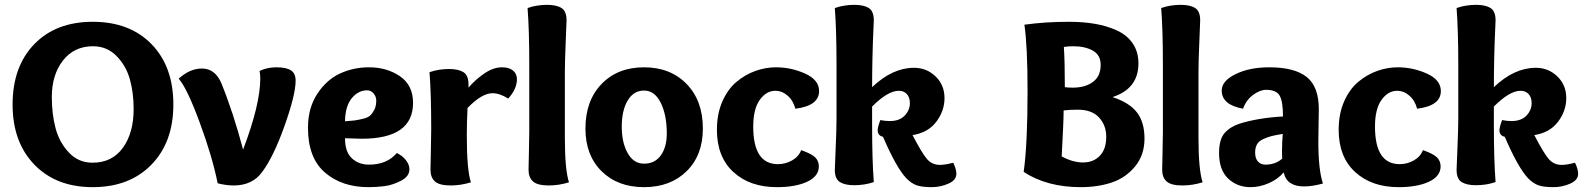

<svg xmlns="http://www.w3.org/2000/svg" viewBox="-20 -763 6556 793"><path d="M363 10Q212 10 122 -83Q32 -176 32 -331Q32 -488 121.5 -580.5Q211 -673 363 -673Q516 -673 606 -580.5Q696 -488 696 -331Q696 -176 605.5 -83Q515 10 363 10ZM532 -313Q532 -379 516.5 -435Q501 -491 461.5 -531.5Q422 -572 364 -572Q286 -572 240 -513Q194 -454 194 -362Q194 -292 209.5 -233.5Q225 -175 264.5 -133Q304 -91 362 -91Q443 -91 487.5 -152.5Q532 -214 532 -313Z M1121 -485Q1162 -485 1181.5 -472.5Q1201 -460 1201 -430Q1201 -372 1155.5 -244Q1110 -116 1063 -53Q1023 3 945 3Q914 3 879 -6Q857 -116 804.5 -258Q752 -400 718 -438Q764 -480 814 -480Q868 -480 894 -420Q944 -297 984 -145Q1055 -332 1055 -439Q1055 -455 1052 -470Q1084 -485 1121 -485Z M1504 -485Q1578 -485 1632 -448Q1686 -411 1686 -338Q1686 -190 1474 -190Q1455 -190 1405 -192Q1405 -135 1433.5 -109Q1462 -83 1504 -83Q1578 -83 1619 -131Q1642 -120 1656.5 -101.5Q1671 -83 1671 -64Q1671 -34 1635.5 -16Q1600 2 1566.5 6Q1533 10 1502 10Q1392 10 1322 -50.5Q1252 -111 1252 -235Q1252 -317 1290.5 -375.5Q1329 -434 1384.5 -459.5Q1440 -485 1504 -485ZM1496 -390Q1460 -390 1433 -357.5Q1406 -325 1405 -262Q1433 -264 1444.5 -265.5Q1456 -267 1477.5 -272Q1499 -277 1508.5 -285.5Q1518 -294 1526 -309.5Q1534 -325 1534 -348Q1534 -364 1523 -377Q1512 -390 1496 -390Z M1835 -478Q1873 -478 1894 -465Q1915 -452 1915 -414V-401Q1942 -433 1979.5 -459Q2017 -485 2054 -485Q2083 -485 2099 -471.5Q2115 -458 2115 -436Q2115 -395 2079 -356Q2044 -378 2014 -378Q1970 -378 1911 -317Q1908 -258 1908 -203Q1908 -61 1925 -10Q1883 3 1842 3Q1795 3 1776.5 -13.5Q1758 -30 1758 -62Q1758 -78 1759.5 -137Q1761 -196 1761 -231Q1761 -374 1754 -465Q1792 -478 1835 -478Z M2240 -743Q2278 -743 2299 -730Q2320 -717 2320 -679Q2320 -673 2316.5 -591Q2313 -509 2313 -468V-194Q2313 -62 2330 -10Q2288 3 2247 3Q2200 3 2181.5 -13.5Q2163 -30 2163 -62Q2163 -78 2164.5 -132Q2166 -186 2166 -220V-496Q2166 -639 2159 -730Q2197 -743 2240 -743Z M2398 -232Q2398 -347 2464.5 -416Q2531 -485 2640 -485Q2749 -485 2816 -416Q2883 -347 2883 -232Q2883 -122 2816 -56Q2749 10 2640 10Q2531 10 2464.5 -56Q2398 -122 2398 -232ZM2734 -212Q2734 -288 2709 -338.5Q2684 -389 2640 -389Q2597 -389 2572.5 -348Q2548 -307 2548 -240Q2548 -174 2572.5 -130.5Q2597 -87 2640 -87Q2685 -87 2709.5 -121.5Q2734 -156 2734 -212Z M3193 -85Q3224 -85 3251.5 -100.5Q3279 -116 3289 -143Q3334 -127 3348 -112Q3362 -97 3362 -76Q3362 -35 3314 -12.5Q3266 10 3189 10Q3077 10 3009 -52.5Q2941 -115 2941 -227Q2941 -293 2963.5 -344Q2986 -395 3022 -425Q3058 -455 3100 -470Q3142 -485 3185 -485Q3248 -485 3305.5 -459Q3363 -433 3363 -387Q3363 -326 3265 -314Q3256 -348 3233 -368Q3210 -388 3182 -388Q3145 -388 3118 -350.5Q3091 -313 3091 -240Q3091 -85 3193 -85Z M3582 -403Q3666 -483 3755 -483Q3807 -483 3844 -447.5Q3881 -412 3881 -358Q3881 -305 3847 -260Q3813 -215 3749 -205Q3788 -130 3808 -107Q3829 -82 3862 -82Q3885 -82 3917 -91Q3930 -65 3930 -45Q3930 -19 3897 -4.5Q3864 10 3829 10Q3790 10 3768 3Q3746 -4 3724 -26Q3682 -70 3627 -198Q3605 -203 3605 -225Q3605 -238 3616 -267Q3636 -263 3655 -263Q3695 -263 3716.5 -285.5Q3738 -308 3738 -337Q3738 -361 3725.5 -374.5Q3713 -388 3692 -388Q3647 -388 3582 -323V-245Q3582 -102 3589 -11Q3551 2 3508 2Q3470 2 3449 -11Q3428 -24 3428 -62Q3428 -68 3431.5 -150Q3435 -232 3435 -273V-496Q3435 -639 3428 -730Q3466 -743 3509 -743Q3547 -743 3568 -730Q3589 -717 3589 -679Q3589 -672 3587 -631Q3585 -590 3583.5 -526.5Q3582 -463 3582 -403Z M4411 -401Q4462 -401 4494 -424.5Q4526 -448 4526 -495Q4526 -536 4493.5 -554Q4461 -572 4413 -572Q4392 -572 4374 -569Q4378 -507 4378 -403Q4389 -401 4411 -401ZM4373 -307Q4373 -261 4365 -117Q4411 -92 4453 -92Q4496 -92 4522.5 -119.5Q4549 -147 4549 -198Q4549 -245 4519.5 -277.5Q4490 -310 4431 -310Q4399 -310 4373 -307ZM4208 -53Q4224 -167 4224 -387Q4224 -573 4211 -661Q4297 -673 4395 -673Q4454 -673 4503 -664.5Q4552 -656 4593.5 -637Q4635 -618 4658.5 -583.5Q4682 -549 4682 -501Q4682 -397 4575 -362Q4645 -339 4676 -298.5Q4707 -258 4707 -191Q4707 -123 4668.5 -76Q4630 -29 4572.5 -9.5Q4515 10 4444 10Q4304 10 4208 -53Z M4857 -743Q4895 -743 4916 -730Q4937 -717 4937 -679Q4937 -673 4933.5 -591Q4930 -509 4930 -468V-194Q4930 -62 4947 -10Q4905 3 4864 3Q4817 3 4798.5 -13.5Q4780 -30 4780 -62Q4780 -78 4781.5 -132Q4783 -186 4783 -220V-496Q4783 -639 4776 -730Q4814 -743 4857 -743Z M5114 -314Q5026 -330 5026 -389Q5026 -429 5083.5 -457Q5141 -485 5222 -485Q5327 -485 5377 -445Q5427 -405 5427 -312Q5427 -304 5426 -253Q5425 -202 5425 -177Q5425 -62 5444 -5Q5400 7 5366 7Q5294 7 5282 -51Q5258 -23 5220.5 -6.5Q5183 10 5145 10Q5090 10 5052.5 -25.5Q5015 -61 5015 -131Q5015 -187 5037.5 -213Q5060 -239 5099 -252Q5175 -276 5279 -282Q5279 -343 5265.5 -367.5Q5252 -392 5209 -392Q5184 -392 5155.5 -371Q5127 -350 5114 -314ZM5278 -210Q5248 -205 5232 -201Q5216 -197 5197.5 -188.5Q5179 -180 5171.5 -166.5Q5164 -153 5164 -133Q5164 -108 5176 -95.5Q5188 -83 5206 -83Q5248 -83 5276 -108Q5275 -117 5275 -138Q5275 -174 5278 -210Z M5761 -85Q5792 -85 5819.5 -100.5Q5847 -116 5857 -143Q5902 -127 5916 -112Q5930 -97 5930 -76Q5930 -35 5882 -12.5Q5834 10 5757 10Q5645 10 5577 -52.5Q5509 -115 5509 -227Q5509 -293 5531.5 -344Q5554 -395 5590 -425Q5626 -455 5668 -470Q5710 -485 5753 -485Q5816 -485 5873.5 -459Q5931 -433 5931 -387Q5931 -326 5833 -314Q5824 -348 5801 -368Q5778 -388 5750 -388Q5713 -388 5686 -350.5Q5659 -313 5659 -240Q5659 -85 5761 -85Z M6150 -403Q6234 -483 6323 -483Q6375 -483 6412 -447.5Q6449 -412 6449 -358Q6449 -305 6415 -260Q6381 -215 6317 -205Q6356 -130 6376 -107Q6397 -82 6430 -82Q6453 -82 6485 -91Q6498 -65 6498 -45Q6498 -19 6465 -4.5Q6432 10 6397 10Q6358 10 6336 3Q6314 -4 6292 -26Q6250 -70 6195 -198Q6173 -203 6173 -225Q6173 -238 6184 -267Q6204 -263 6223 -263Q6263 -263 6284.5 -285.5Q6306 -308 6306 -337Q6306 -361 6293.5 -374.5Q6281 -388 6260 -388Q6215 -388 6150 -323V-245Q6150 -102 6157 -11Q6119 2 6076 2Q6038 2 6017 -11Q5996 -24 5996 -62Q5996 -68 5999.5 -150Q6003 -232 6003 -273V-496Q6003 -639 5996 -730Q6034 -743 6077 -743Q6115 -743 6136 -730Q6157 -717 6157 -679Q6157 -672 6155 -631Q6153 -590 6151.5 -526.5Q6150 -463 6150 -403Z"/></svg>

Font: Overlock Black
Style: Regular
Weight: 900
Designer: Dario Muhafara
Foundry: Dario Manuel Muhafara
Version: Version 1.002